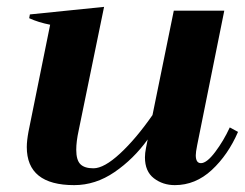

<svg xmlns="http://www.w3.org/2000/svg" viewBox="-20 -529 713 559"><path d="M673 -145Q644 -78 596.5 -34Q549 10 489 10Q454 10 428 -10Q402 -30 402 -71Q402 -83 405 -98L410 -123Q369 -66 313.5 -28Q258 10 196 10Q58 10 58 -101Q58 -119 63 -146L126 -457Q91 -464 65 -476L67 -487L283 -509L209 -149Q202 -117 202 -93Q202 -63 214 -51Q226 -39 252 -39Q283 -39 329.5 -82Q376 -125 424 -194L486 -498H633L554 -106Q550 -86 550 -77Q550 -54 565 -54Q582 -54 606.5 -86.5Q631 -119 649 -158Z"/></svg>

Font: Trirong
Style: Bold Italic
Weight: 700
Italic angle: -12°
Designer: Katatrad Team
Foundry: CadsonDemak
Version: Version 1.001